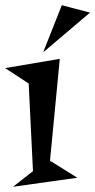

<svg xmlns="http://www.w3.org/2000/svg" viewBox="-34 -713 366 738"><path d="M16.1 4.9 92.8 -55.2 76.2 -392.1 -14.2 -451.2 195.8 -486.8 158.2 -95.2 263.2 -29.8ZM131.8 -511.7 203.6 -692.9 312 -664.6Z"/></svg>

Font: Risque
Style: Regular
Weight: 400
Designer: Astigmatic (AOETI)
Foundry: Astigmatic (AOETI)
Version: Version 1.000